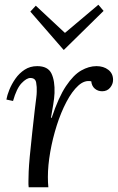

<svg xmlns="http://www.w3.org/2000/svg" viewBox="-20 -790 497 810"><path d="M101 0Q100 -7 100 -12.5Q100 -18 100 -26Q100 -43 101 -66.5Q102 -90 105.5 -129Q109 -168 116 -231Q123 -296 127 -329Q131 -362 133 -377.5Q135 -393 135 -403Q136 -423 132.5 -442Q129 -461 108 -461Q92 -461 71 -439Q50 -417 35 -364L7 -370Q10 -388 19.5 -411.5Q29 -435 45 -458Q61 -481 84 -496Q107 -511 137 -511Q182 -511 197 -480Q212 -449 210 -397Q209 -375 204.5 -348.5Q200 -322 195 -293H198Q227 -380 258.5 -427Q290 -474 322.5 -492.5Q355 -511 387 -511Q417 -511 437 -495.5Q457 -480 457 -453Q457 -435 444.5 -420Q432 -405 411 -405Q393 -405 380 -416Q367 -427 365 -447Q337 -453 310.5 -429Q284 -405 260.5 -360.5Q237 -316 219.5 -261Q202 -206 192 -149Q182 -92 182 -43Q182 -28 182.5 -20.5Q183 -13 184 0ZM248 -580 108 -741 131 -766 253 -652H255L395 -770L417 -744L250 -580Z"/></svg>

Font: Lora Italic
Style: Italic
Weight: 400
Italic angle: -3°
Designer: Olga Karpushina, Alexei Vanyashin (Cyrillic)
Foundry: Cyreal
Version: Version 2.210; ttfautohint (v1.8.1.43-b0c9)